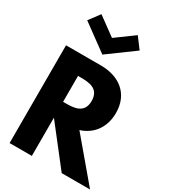

<svg xmlns="http://www.w3.org/2000/svg" viewBox="-385 -1917 1879 2106"><g transform="rotate(30 554.5 -864.0)"><path d="M256 -1728 154 -1592 486 -1349 818 -1592 716 -1728 486 -1560ZM90 -1238V0H372V-484L750 0H1109L682 -506C834 -554 936 -681 936 -868C936 -1113 762 -1238 532 -1238ZM372 -685V-1013H405C511 -1013 639 -1005 639 -849C639 -693 511 -685 405 -685Z"/></g></svg>

Font: Poland Can Into
Style: BigWritings
Weight: 700
Foundry: Cannot Into Space Fonts
Version: Version 0.92